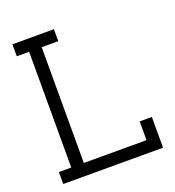

<svg xmlns="http://www.w3.org/2000/svg" viewBox="-128 -802 826 904"><g transform="rotate(-20 285.0 -350.0)"><path d="M535 0H35V-60H97V-640H35V-700H243V-640H160V-60H474V-154H535Z"/></g></svg>

Font: Josefin Slab SemiBold
Style: Regular
Weight: 600
Designer: Santiago Orozco
Foundry: Typemade
Version: Version 2.000